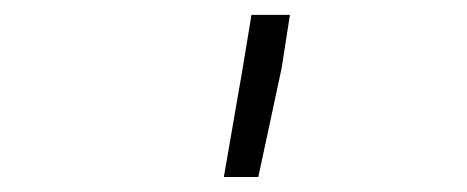

<svg xmlns="http://www.w3.org/2000/svg" viewBox="-20 -770 627 258"><path d="M358.4 -678.2 327.1 -532.2H280.8L306.6 -681.2L317.9 -750H369.6Z"/></svg>

Font: Roboto Mono Light
Style: Italic
Weight: 300
Designer: Google
Version: Version 2.000985; 2015; ttfautohint (v1.3)